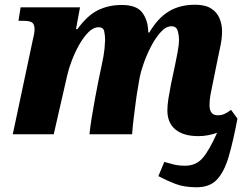

<svg xmlns="http://www.w3.org/2000/svg" viewBox="-20 -567 1039 811"><path d="M818 8Q755 8 721 -20Q687 -48 687 -101Q687 -122 691 -148Q695 -174 702 -210L719 -290Q723 -310 729.5 -343Q736 -376 736 -399Q736 -418 730.5 -437Q725 -456 704 -456Q681 -456 658.5 -431Q636 -406 617.5 -370Q599 -334 586.5 -298Q574 -262 570 -240L562 -193Q558 -171 553.5 -137Q549 -103 544.5 -66Q540 -29 538 0H358Q361 -31 367.5 -71Q374 -111 381.5 -151.5Q389 -192 395 -222L409 -289Q419 -334 421.5 -361.5Q424 -389 424 -398Q424 -415 420.5 -433.5Q417 -452 397 -452Q374 -452 353 -430.5Q332 -409 314 -377Q296 -345 283 -310.5Q270 -276 264 -249L207 0H34L118 -396Q121 -407 123.5 -420.5Q126 -434 126 -443Q126 -464 116 -471.5Q106 -479 79 -479H58L67 -536H318L301 -444H307Q349 -502 394 -524Q439 -546 494 -546Q556 -546 580 -515Q604 -484 606 -436V-430H611Q646 -490 692.5 -518.5Q739 -547 804 -547Q847 -547 872 -531Q897 -515 907.5 -489Q918 -463 918 -434Q918 -408 912 -377.5Q906 -347 900 -320L879 -216Q873 -189 869 -166.5Q865 -144 865 -123Q865 -80 900 -80Q915 -80 927.5 -85.5Q940 -91 956 -103L983 -66Q965 30 946 94.5Q927 159 896.5 191.5Q866 224 811 224Q758 224 721.5 210Q685 196 649 177L674 117Q692 122 713 127.5Q734 133 762 133Q808 133 836 100.5Q864 68 897 -6Q880 0 860 4Q840 8 818 8Z"/></svg>

Font: Noto Serif ExtraBold
Style: Italic
Weight: 800
Italic angle: -12°
Designer: Monotype Design Team
Foundry: Monotype Imaging Inc.
Version: Version 2.013